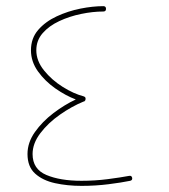

<svg xmlns="http://www.w3.org/2000/svg" viewBox="-20 -606 551 627"><path d="M326.2 -577.1Q326.2 -568.4 317.4 -568.4Q283.2 -568.4 245.1 -560.5Q207 -552.7 173.6 -537.1Q140.1 -521.5 119.4 -497.8Q98.6 -474.1 98.6 -441.9Q98.6 -407.2 123.8 -376Q148.9 -344.7 184.8 -322.3Q220.7 -299.8 252.9 -291.5L253.9 -291Q253.9 -291 253.9 -291Q260.7 -289.1 259.3 -281.2Q259.3 -280.3 258.8 -279.8Q258.8 -279.3 258.8 -278.8Q258.8 -278.8 258.3 -278.3Q256.3 -274.4 252.9 -274.4Q213.9 -258.3 175.5 -231.4Q137.2 -204.6 111.8 -171.1Q86.4 -137.7 86.4 -103Q86.4 -53.7 131.3 -34.7Q176.3 -15.6 246.1 -15.6Q290.5 -15.6 332 -21Q373.5 -26.4 401.9 -31.7Q409.7 -33.2 411.6 -25.4Q413.1 -17.6 405.3 -15.6Q377 -9.8 334.5 -4.4Q292 1 246.1 1Q200.2 1 159.9 -7.8Q119.6 -16.6 94.7 -39.1Q69.8 -61.5 69.8 -103Q69.8 -140.6 94 -174.8Q118.2 -209 154.5 -236.6Q190.9 -264.2 227.5 -281.2Q194.8 -293.5 160.9 -317.1Q127 -340.8 104 -372.8Q81.1 -404.8 81.1 -441.9Q81.1 -481 104.7 -508.3Q128.4 -535.6 165.3 -552.7Q202.1 -569.8 242.7 -577.9Q283.2 -585.9 317.4 -585.9Q326.2 -585.9 326.2 -577.1Z"/></svg>

Font: Mikhak-DS1-FD Thin
Style: Regular
Weight: 100
Designer: Amin Abedi
Version: Version 3.2